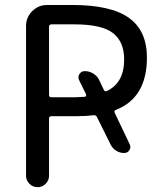

<svg xmlns="http://www.w3.org/2000/svg" viewBox="-20 -775 641 774"><path d="M321.3 -384.8Q325.2 -384.8 326.7 -388.2Q328.1 -391.6 327.1 -394.5L298.8 -452.1Q293 -464.8 300.3 -476.6Q307.6 -488.3 322.3 -488.3Q339.8 -488.3 356 -478.5Q372.1 -468.8 379.9 -452.1L398.4 -413.1Q402.3 -404.3 411.1 -408.2Q480.5 -441.4 480.5 -535.2Q480.5 -606.4 435.5 -641.6Q390.6 -676.8 279.3 -676.8H187.5Q177.7 -676.8 177.7 -667V-392.6Q177.7 -382.8 187.5 -382.8H282.2Q306.6 -383.8 321.3 -384.8ZM502.9 -193.4Q508.8 -180.7 501.5 -169.4Q494.1 -158.2 480.5 -158.2Q462.9 -158.2 448.2 -167.5Q433.6 -176.8 425.8 -192.4L371.1 -302.7Q367.2 -311.5 357.4 -310.5Q328.1 -306.6 289.1 -306.6H187.5Q177.7 -306.6 177.7 -296.9V-66.4Q177.7 -47.9 164.1 -34.2Q150.4 -20.5 131.3 -20.5Q112.3 -20.5 98.6 -34.2Q85 -47.9 85 -66.4V-669.9Q85 -705.1 109.9 -730Q134.8 -754.9 169.9 -754.9H271.5Q426.8 -754.9 499.5 -703.1Q572.3 -651.4 572.3 -543Q572.3 -380.9 447.3 -332Q438.5 -329.1 442.4 -320.3Z"/></svg>

Font: Gen Jyuu GothicX Regular
Style: Regular
Weight: 400
Designer: [Source Han Sans]
Ryoko NISHIZUKA  (kana & ideographs); Paul D. Hunt (Latin, Greek & Cyrillic); Wenlong ZHANG  (bopomofo
Version: Version 1.002.20150607